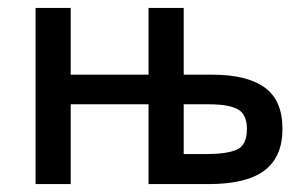

<svg xmlns="http://www.w3.org/2000/svg" viewBox="-20 -466 752 486"><path d="M70 -446H159V-277H356V-446H445V-277H517Q605 -277 650 -244.5Q695 -212 695 -140Q695 -69 649.5 -34.5Q604 0 507 0H356V-202H159V0H70ZM502 -76Q553 -76 579 -87Q605 -98 605 -140Q605 -176 582.5 -189Q560 -202 509 -202H445V-76Z"/></svg>

Font: Tilda Sans Medium
Style: Regular
Weight: 500
Designer: ParaType Ltd
Foundry: ParaType Ltd
Version: Version 1.009